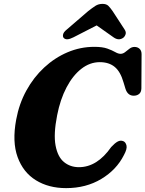

<svg xmlns="http://www.w3.org/2000/svg" viewBox="-20 -956 750 990"><path d="M616 -228Q628 -223 632.2 -205.8Q636.5 -188.5 619 -156.5Q581 -80.5 502.2 -33.2Q423.5 14 321 14Q231 14 165.2 -26.5Q99.5 -67 70.8 -146Q42 -225 63.5 -339.5Q78.5 -421 116 -489.2Q153.5 -557.5 208 -608Q262.5 -658.5 328.5 -686.5Q394.5 -714.5 466.5 -714.5Q508.5 -714.5 533.5 -705.5Q558.5 -696.5 574 -687.5Q589.5 -678.5 601.5 -678.5Q614 -678.5 625 -687.2Q636 -696 647.8 -705Q659.5 -714 673.5 -714Q689.5 -714 699.8 -704.2Q710 -694.5 710 -676.5L709 -500Q708.5 -480.5 697.2 -471.5Q686 -462.5 669.5 -462.5Q638.5 -462.5 627 -498L617 -531Q601 -587 571.2 -611.2Q541.5 -635.5 494.5 -635.5Q443.5 -635.5 399.5 -601.2Q355.5 -567 323 -505.2Q290.5 -443.5 274.5 -361Q255.5 -264.5 266.5 -205.8Q277.5 -147 309.8 -120.5Q342 -94 387 -94Q481 -94 553.5 -198Q572.5 -218.5 587 -226.2Q601.5 -234 616 -228ZM358.5 -763.5Q322.5 -745 308.5 -760.5Q303 -766.5 305.2 -778.2Q307.5 -790 323.5 -803L435 -899Q456 -915.5 472 -925.8Q488 -936 508.5 -936Q528.5 -936 538.8 -925.8Q549 -915.5 560.5 -899L623 -803Q631.5 -790 627.2 -778.2Q623 -766.5 614.5 -760.5Q591.5 -745 565.5 -763.5L478.5 -825Z"/></svg>

Font: Fraunces 9pt Soft
Style: Bold Italic
Weight: 700
Italic angle: -16°
Version: Version 1.000;[b76b70a41]